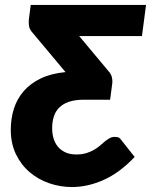

<svg xmlns="http://www.w3.org/2000/svg" viewBox="-20 -748 610 775"><path d="M553 -602.5H299.5L417 -462Q428 -450 431.2 -437.8Q434.5 -425.5 433.5 -414L424.5 -345.5H318Q282.5 -345.5 258 -337Q233.5 -328.5 218.5 -313.2Q203.5 -298 197 -276.8Q190.5 -255.5 190.5 -230Q190.5 -209 196 -190Q201.5 -171 213.2 -156.5Q225 -142 243.5 -133.2Q262 -124.5 288.5 -124.5Q311.5 -124.5 329.5 -130.2Q347.5 -136 361.2 -144.2Q375 -152.5 385.2 -161.5Q395.5 -170.5 403.5 -177.5Q411.5 -183.5 417.2 -187.2Q423 -191 427.5 -192.8Q432 -194.5 435.8 -195Q439.5 -195.5 443.5 -195.5Q448.5 -195.5 455.2 -194.2Q462 -193 469 -183.5L523.5 -114.5Q463 -50.5 398.5 -21.8Q334 7 270.5 7Q223.5 7 179 -8.2Q134.5 -23.5 100 -52.8Q65.5 -82 44.5 -125.2Q23.5 -168.5 23.5 -224Q23.5 -269.5 36.2 -309.5Q49 -349.5 76 -380.5Q103 -411.5 144.8 -431.5Q186.5 -451.5 244.5 -457L113 -614Q99.5 -628.5 97.2 -642.5Q95 -656.5 96.5 -669.5L104 -728H569.5Z"/></svg>

Font: Lato ExtraBold
Style: Italic
Weight: 800
Italic angle: -7°
Designer: Lukasz Dziedzic with Adam Twardoch and Botio Nikoltchev
Foundry: tyPoland Lukasz Dziedzic
Version: Version 2.015; 2015-08-06; http://www.latofonts.com/